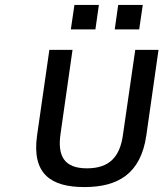

<svg xmlns="http://www.w3.org/2000/svg" viewBox="-20 -756 669 786"><path d="M325.2 9.8C461.9 9.8 556.2 -43.5 579.1 -202.1L628.9 -551.8H533.7L483.4 -204.6C471.2 -114.3 428.2 -66.9 335.9 -66.9C242.7 -66.9 214.4 -117.2 228 -209.5L276.9 -551.8H182.1L131.8 -202.1C109.4 -43.9 188.5 9.8 325.2 9.8ZM370.6 -635.7 384.8 -735.8H284.7L270 -635.7ZM549.8 -635.7 564.5 -735.8H463.9L449.7 -635.7Z"/></svg>

Font: Winston
Style: Italic
Weight: 400
Italic angle: -8.13011°
Designer: Vernon Adams, Kim Jin-seong, David Berlow, Cristiano Sobral
Foundry: The Winston Project Authors
Version: Version 3.004